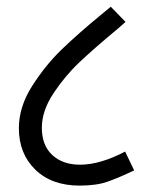

<svg xmlns="http://www.w3.org/2000/svg" viewBox="-20 -578 441 585"><path d="M222.5 -12.5Q137.5 -12.5 87.5 -61.2Q37.5 -110 37.5 -187.5Q37.5 -252.5 78.1 -316.2Q118.8 -380 168.8 -428.1Q218.8 -476.2 288.8 -533.8L317.5 -557.5L362.5 -511.2L333.8 -486.2Q267.5 -431.2 222.5 -388.8Q177.5 -346.2 142.5 -293.1Q107.5 -240 107.5 -188.8Q107.5 -135 139.4 -105.6Q171.2 -76.2 223.8 -76.2Q285 -76.2 361.2 -116.2L388.8 -58.8Q341.2 -36.2 307.5 -24.4Q273.8 -12.5 222.5 -12.5Z"/></svg>

Font: Cambay
Style: Regular
Weight: 400
Designer: Pooja Saxena
Foundry: Pooja Saxena
Version: Version 1.181;PS 001.181;hotconv 1.0.70;makeotf.lib2.5.58329